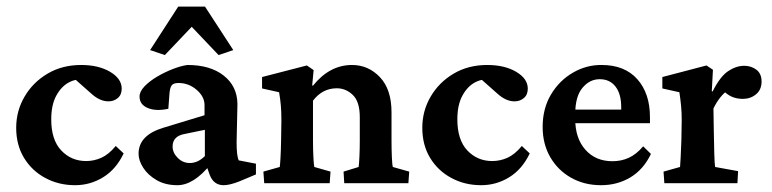

<svg xmlns="http://www.w3.org/2000/svg" viewBox="-20 -541 2281 567"><path d="M201.7 5.9Q153.3 5.9 113.8 -15.4Q74.2 -36.6 51 -74.7Q27.8 -112.8 27.8 -163.6Q27.8 -213.4 52.5 -255.6Q77.1 -297.9 120.4 -323.5Q163.6 -349.1 219.7 -349.1Q271 -349.1 305.2 -328.9Q339.4 -308.6 339.4 -279.3Q339.4 -261.2 327.9 -251.5Q316.4 -241.7 300.3 -241.7Q274.4 -241.7 249 -265.1L194.3 -313.5L232.4 -304.7Q207.5 -310.1 184.3 -298.1Q161.1 -286.1 146.2 -258.5Q131.3 -231 131.3 -188.5Q131.3 -127.9 160.9 -96.7Q190.4 -65.4 234.4 -65.4Q257.8 -65.4 279.5 -75.2Q301.3 -85 321.8 -109.9L345.2 -87.9Q322.8 -41 284.7 -17.6Q246.6 5.9 201.7 5.9Z M503.9 5.9Q468.3 5.9 442.6 -9Q417 -23.9 403.1 -45.4Q389.2 -66.9 389.2 -86.9Q389.2 -141.6 461.9 -163.6L584 -200.7V-230.5Q584 -255.9 560.5 -275.9Q537.1 -295.9 507.3 -295.9Q492.7 -295.9 487.3 -289.3Q481.9 -282.7 480.5 -265.1L477.1 -219.7Q439.9 -211.9 416 -222.2Q392.1 -232.4 392.1 -255.9Q392.1 -270.5 406.7 -285.9Q421.4 -301.3 444.1 -314.7Q466.8 -328.1 491 -337.4Q515.1 -346.7 533.7 -349.1Q601.1 -349.1 640.9 -317.6Q680.7 -286.1 681.2 -233.4L678.7 -120.6Q678.7 -80.1 685.1 -67.4L735.8 -57.6V-25.9L687 -5.4Q658.2 5.9 640.6 5.9Q611.3 5.9 599.6 -23.9L586.9 -59.6L602.5 -56.6Q552.2 5.9 503.9 5.9ZM540.5 -59.6Q564.5 -59.6 585 -80.1V-157.7L525.9 -145.5Q489.7 -139.2 489.7 -108.4Q489.7 -89.8 504.9 -74.7Q520 -59.6 540.5 -59.6ZM668.9 -393.1 625.5 -378.4 520.5 -488.8H571.8L466.8 -378.4L423.3 -393.1L506.3 -521.5H585.4Z M760.3 0 757.8 -34.2 806.2 -47.9Q807.1 -53.2 808.3 -74.7Q809.6 -96.2 810.1 -127L811 -186.5Q811 -210.9 809.3 -230.2Q807.6 -249.5 804.2 -268.6L753.9 -279.8V-313.5L886.2 -347.7L906.2 -334L901.9 -288.6L904.3 -288.1Q953.6 -349.1 1019.5 -349.1Q1067.9 -349.1 1102.1 -313Q1136.2 -276.9 1136.2 -209.5V-127.4Q1136.2 -100.6 1137.2 -77.4Q1138.2 -54.2 1140.1 -47.9L1188.5 -34.2L1186 0H996.6L994.6 -34.2L1039.1 -47.9Q1040.5 -58.1 1041.5 -80.1Q1042.5 -102.1 1042.5 -125.5V-194.8Q1042.5 -240.7 1022 -260.5Q1001.5 -280.3 974.6 -280.3Q932.1 -280.3 904.3 -243.7V-128.4Q904.3 -99.6 905.5 -76.9Q906.7 -54.2 908.2 -47.9L956.1 -34.2L953.6 0Z M1400.9 5.9Q1352.5 5.9 1313 -15.4Q1273.4 -36.6 1250.2 -74.7Q1227.1 -112.8 1227.1 -163.6Q1227.1 -213.4 1251.7 -255.6Q1276.4 -297.9 1319.6 -323.5Q1362.8 -349.1 1418.9 -349.1Q1470.2 -349.1 1504.4 -328.9Q1538.6 -308.6 1538.6 -279.3Q1538.6 -261.2 1527.1 -251.5Q1515.6 -241.7 1499.5 -241.7Q1473.6 -241.7 1448.2 -265.1L1393.6 -313.5L1431.6 -304.7Q1406.7 -310.1 1383.5 -298.1Q1360.4 -286.1 1345.5 -258.5Q1330.6 -231 1330.6 -188.5Q1330.6 -127.9 1360.1 -96.7Q1389.6 -65.4 1433.6 -65.4Q1457 -65.4 1478.8 -75.2Q1500.5 -85 1521 -109.9L1544.4 -87.9Q1522 -41 1483.9 -17.6Q1445.8 5.9 1400.9 5.9Z M1754.9 5.9Q1705.1 5.9 1666 -16.4Q1627 -38.6 1604.7 -77.4Q1582.5 -116.2 1582.5 -166Q1582.5 -220.7 1607.2 -262Q1631.8 -303.2 1671.9 -326.4Q1711.9 -349.6 1756.8 -349.1Q1824.7 -349.1 1862.1 -307.1Q1899.4 -265.1 1899.4 -195.3V-177.2H1666.5V-217.3H1826.7L1814.5 -199.7V-224.6Q1814.5 -263.7 1797.6 -285.4Q1780.8 -307.1 1751 -307.1Q1721.2 -307.1 1700 -281.5Q1678.7 -255.9 1678.7 -204.1V-189Q1678.7 -132.8 1708.7 -98.9Q1738.8 -64.9 1788.6 -64.9Q1814.9 -64.9 1836.9 -75Q1858.9 -85 1879.4 -108.9L1902.3 -86.4Q1880.4 -40.5 1841.8 -17.3Q1803.2 5.9 1754.9 5.9Z M1941.9 0 1939.5 -34.2 1988.3 -47.9Q1988.8 -52.7 1990 -75Q1991.2 -97.2 1992.2 -127L1993.2 -186.5Q1993.2 -210 1991.2 -229.5Q1989.3 -249 1986.3 -268.6L1936 -279.8V-313.5L2066.4 -347.7L2085.4 -335L2082 -271.5L2084.5 -271Q2106.4 -314.9 2130.1 -330.8Q2153.8 -346.7 2177.7 -346.7Q2198.2 -346.7 2213.6 -335.2Q2229 -323.7 2229 -300.3Q2229 -275.9 2212.6 -262.5Q2196.3 -249 2173.8 -249Q2155.8 -249 2141.1 -255.4Q2126.5 -261.7 2109.9 -278.8L2131.3 -275.9Q2105.5 -258.8 2086.9 -220.7L2087.9 -157.2Q2088.4 -116.2 2089.4 -86.2Q2090.3 -56.2 2091.8 -47.9L2159.7 -35.6L2157.7 0Z"/></svg>

Font: Lateef SemiBold
Style: Regular
Weight: 600
Designer: SIL International
Foundry: SIL International
Version: Version 4.200